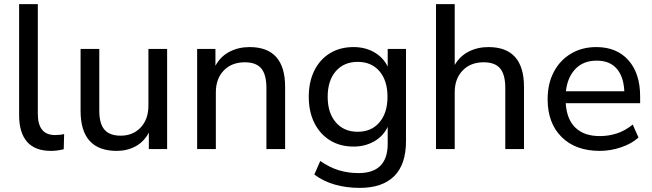

<svg xmlns="http://www.w3.org/2000/svg" viewBox="-20 -725 3174 934"><path d="M228 9Q150 9 111.5 -35.5Q73 -80 73 -164V-705H164V-171Q164 -68 248 -68Q273 -68 292 -73L290 1Q257 9 228 9Z M548 9Q372 9 372 -186V-487H463V-186Q463 -124 488 -94.5Q513 -65 567 -65Q627 -65 664.5 -105Q702 -145 702 -211V-487H793V0H704V-80Q681 -36 640 -13.5Q599 9 548 9Z M939 0V-487H1028V-405Q1052 -450 1096 -473Q1140 -496 1194 -496Q1367 -496 1367 -302V0H1276V-297Q1276 -362 1251 -392Q1226 -422 1171 -422Q1107 -422 1068.5 -382Q1030 -342 1030 -276V0Z M1730 189Q1665 189 1609 173Q1553 157 1509 124L1538 58Q1582 89 1627.5 103Q1673 117 1724 117Q1866 117 1866 -26V-108Q1845 -63 1800.5 -37.5Q1756 -12 1700 -12Q1634 -12 1585 -42.5Q1536 -73 1509 -127.5Q1482 -182 1482 -254Q1482 -327 1509 -381.5Q1536 -436 1585 -466Q1634 -496 1700 -496Q1757 -496 1801 -470.5Q1845 -445 1866 -401V-487H1955V-38Q1955 75 1897.5 132Q1840 189 1730 189ZM1720 -84Q1787 -84 1826 -130Q1865 -176 1865 -254Q1865 -333 1826 -378.5Q1787 -424 1720 -424Q1653 -424 1613.5 -378.5Q1574 -333 1574 -254Q1574 -176 1613.5 -130Q1653 -84 1720 -84Z M2101 0V-705H2192V-409Q2217 -452 2260 -474Q2303 -496 2356 -496Q2529 -496 2529 -302V0H2438V-297Q2438 -362 2413 -392Q2388 -422 2333 -422Q2269 -422 2230.5 -382Q2192 -342 2192 -276V0Z M2898 9Q2780 9 2712 -58.5Q2644 -126 2644 -242Q2644 -318 2674 -375Q2704 -432 2757.5 -464Q2811 -496 2881 -496Q2980 -496 3037 -432Q3094 -368 3094 -256V-223H2732Q2737 -144 2779.5 -103.5Q2822 -63 2898 -63Q2941 -63 2981 -76Q3021 -89 3058 -119L3086 -56Q3053 -26 3001.5 -8.5Q2950 9 2898 9ZM2883 -430Q2817 -430 2778.5 -389Q2740 -348 2733 -281H3017Q3014 -352 2980 -391Q2946 -430 2883 -430Z"/></svg>

Font: Nunito Sans Medium
Style: Regular
Weight: 500
Designer: Vernon Adams
Foundry: Vernon Adams
Version: Version 3.101; ttfautohint (v1.8.4.7-5d5b);gftools[0.9.27]